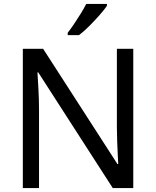

<svg xmlns="http://www.w3.org/2000/svg" viewBox="-20 -964 800 984"><path d="M663 0H558L176 -593H172Q174 -558 177 -506Q180 -454 180 -399V0H97V-714H201L582 -123H586Q585 -139 583.5 -171Q582 -203 580.5 -241Q579 -279 579 -311V-714H663ZM528 -934Q516 -916 491 -887.5Q466 -859 437.5 -830.5Q409 -802 385 -784H327V-796Q342 -815 359.5 -841Q377 -867 394 -894.5Q411 -922 422 -944H528Z"/></svg>

Font: Noto Sans Marchen
Style: Regular
Weight: 400
Designer: Monotype Design Team
Foundry: Monotype Imaging Inc.
Version: Version 2.003; ttfautohint (v1.8.4.7-5d5b)